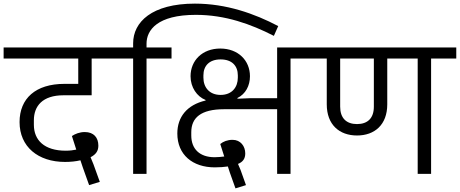

<svg xmlns="http://www.w3.org/2000/svg" viewBox="-40 -960 2539 1060"><path d="M452 62 511 44 476 -53 460 -92C491 -108 503 -128 503 -156C503 -200 478 -231 428 -231C400 -231 375 -221 357 -209L381 -134C366 -131 347 -128 323 -128C205 -128 147 -186 147 -271V-296C147 -374 194 -434 311 -434H466V-637H597V-698H-20V-637H392V-497H316C156 -497 68 -416 68 -286C68 -150 170 -66 319 -66C350 -66 379 -69 404 -75L417 -36Z M695 0H769V-637H907V-698H769V-719C769 -794 829 -878 1041 -878C1204 -878 1345 -827 1472 -762L1496 -816C1365 -885 1209 -940 1036 -940C798 -940 695 -838 695 -721V-698H557V-637H695Z M1260 80 1318 62 1288 -22 1274 -55C1301 -66 1314 -84 1314 -113C1314 -153 1288 -188 1244 -188C1216 -188 1193 -179 1176 -165L1198 -96C1181 -94 1164 -92 1145 -92C1063 -92 1016 -137 1016 -212V-230C1016 -310 1069 -357 1197 -357H1490V0H1564V-637H1702V-698H1490V-418H1345L1271 -415V-419C1316 -441 1340 -487 1340 -539C1340 -626 1275 -692 1176 -692C1077 -692 1012 -626 1012 -539C1012 -478 1047 -427 1095 -408V-405C992 -381 939 -314 939 -223C939 -106 1023 -36 1146 -36C1175 -36 1196 -38 1218 -41L1229 -7ZM1178 -436C1115 -436 1083 -479 1083 -531V-544C1083 -597 1116 -632 1178 -632C1240 -632 1273 -597 1273 -544V-531C1273 -479 1241 -436 1178 -436Z M1931 -212C2028 -212 2098 -271 2098 -384V-637H2266V0H2340V-637H2479V-698H1662V-637H1764V-384C1764 -271 1834 -212 1931 -212ZM1838 -371V-637H2024V-371C2024 -308 1990 -275 1931 -275C1872 -275 1838 -308 1838 -371Z"/></svg>

Font: IBM Plex Devanagari
Style: Regular
Weight: 400
Designer: Mike Abbink, Paul van der Laan, Pieter van Rosmalen, Erin McLaughlin
Foundry: Bold Monday
Version: Version 1.0